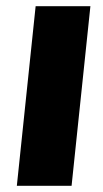

<svg xmlns="http://www.w3.org/2000/svg" viewBox="-20 -598 333 618"><path d="M34.2 0H210.4L271 -578.1H94.7Z"/></svg>

Font: Oswald
Style: Heavy
Weight: 800
Designer: Vernon Adams
Foundry: Vernon Adams
Version: 3.0; ttfautohint (v0.95.6-bc232) -l 8 -r 50 -G 200 -x 0 -w "